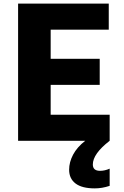

<svg xmlns="http://www.w3.org/2000/svg" viewBox="-20 -778 686 1061"><path d="M80 0ZM586 -144V0H80V-758H581V-614H260V-453H531V-309H260V-144ZM362 160Q362 118 384 76.5Q406 35 451 0H586Q493 72 493 131Q493 166 533 166Q559 166 586 154V249Q544 263 504 263Q433 263 397.5 236Q362 209 362 160Z"/></svg>

Font: Biryani Heavy
Style: Regular
Weight: 900
Designer: Dan Reynolds and Mathieu Réguer
Foundry: Dan Reynolds and Mathieu Réguer
Version: Version 1.003; ttfautohint (v1.1) -l 5 -r 5 -G 72 -x 0 -D la